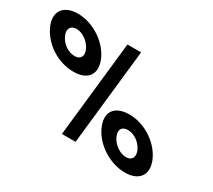

<svg xmlns="http://www.w3.org/2000/svg" viewBox="-457 -1131 1593 1437"><g transform="rotate(30 339.5 -412.5)"><path d="M-281 -643C-227.1 -529 -99.8 -446 35.2 -446C163.2 -446 214.9 -529 161 -643C106.2 -759 -29.1 -840 -151.1 -840C-277.1 -840 -335.8 -759 -281 -643ZM401 -825H283L193 0H311ZM-152 -643C-177.5 -697 -154.9 -736 -103.9 -736C-53.9 -736 4.5 -697 30 -643C55.6 -589 34 -552 -17 -552C-71 -552 -126.4 -589 -152 -643ZM430 -182C484.8 -66 620.1 15 746.1 15C868.1 15 926.8 -66 872 -182C818.1 -296 687.8 -379 559.8 -379C424.8 -379 376.1 -296 430 -182ZM559 -182C533.4 -236 553.9 -273 607.9 -273C658.9 -273 715.4 -236 741 -182C766.5 -128 744.9 -89 694.9 -89C643.9 -89 584.5 -128 559 -182Z"/></g></svg>

Font: Hussar
Style: BdOpOblFive
Weight: 700
Foundry: Cannot Into Space Fonts
Version: Version 2.00